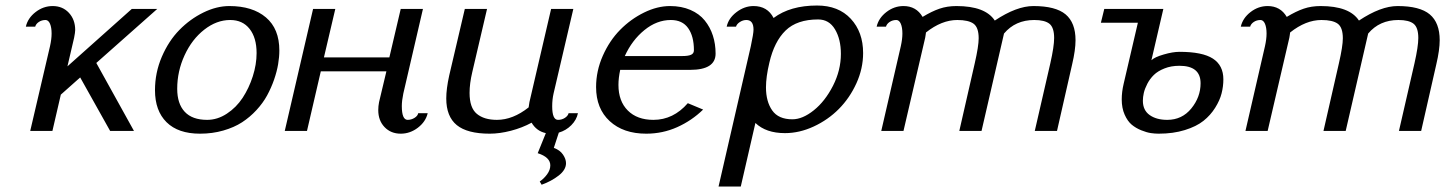

<svg xmlns="http://www.w3.org/2000/svg" viewBox="-20 -472 5209 692"><path d="M223.1 -232.9 455.1 -439.9H546.9L327.1 -245.1L462.9 0H377L269 -192.9L199.2 -130.9L168.9 0H88.9L160.2 -305.2Q166 -331.1 166 -351.1Q166 -373 160.2 -386.5Q154.3 -399.9 144 -399.9Q130.4 -399.9 119.9 -392.8Q109.4 -385.7 106.9 -376H73.2Q80.1 -406.7 108.2 -428.5Q136.2 -450.2 169.9 -450.2Q205.6 -450.2 228.3 -425.8Q251 -401.4 251 -363.8Q251 -355.5 247.1 -335.9Z M538.6 0ZM726.6 -40Q763.7 -40 797.6 -62.3Q831.5 -84.5 854.5 -119.4Q877.4 -154.3 891.1 -197Q904.8 -239.7 904.8 -280.8Q904.8 -335.9 879.6 -367.9Q854.5 -399.9 809.6 -399.9Q760.7 -399.9 716.3 -365.2Q671.9 -330.6 645.3 -272.9Q618.7 -215.3 618.7 -151.9Q618.7 -98.1 645.8 -69.1Q672.9 -40 726.6 -40ZM986.8 -290Q986.8 -266.6 982.4 -240.5Q978 -214.4 967.8 -184.8Q957.5 -155.3 942.6 -127.9Q927.7 -100.6 904.3 -75.2Q880.9 -49.8 852.3 -31.2Q823.7 -12.7 784.7 -1.5Q745.6 9.8 700.7 9.8Q622.1 9.8 580.3 -31.5Q538.6 -72.8 538.6 -147Q538.6 -210 563.2 -267.3Q587.9 -324.7 626.5 -364Q665 -403.3 712.9 -426.8Q760.7 -450.2 806.6 -450.2Q890.1 -450.2 938.5 -409.2Q986.8 -368.2 986.8 -290Z M1433.6 -134.8Q1428.2 -108.9 1428.2 -89.8Q1428.2 -40 1449.2 -40Q1462.4 -40 1473.9 -47.1Q1485.4 -54.2 1487.3 -64H1521.5Q1514.2 -33.2 1486.1 -11.7Q1458 9.8 1424.3 9.8Q1388.7 9.8 1366 -13.9Q1343.3 -37.6 1343.3 -75.2Q1343.3 -89.4 1346.2 -104L1372.6 -214.8H1136.2L1086.4 0H1006.3L1108.4 -439.9H1188.5L1147.5 -265.1H1383.3L1424.3 -439.9H1504.4Z M1975.1 -134.8Q1970.2 -113.3 1970.2 -88.9Q1970.2 -40 1991.2 -40Q2004.9 -40 2015.9 -47.1Q2026.9 -54.2 2029.3 -64H2063Q2058.1 -40 2039.1 -20.8Q2020 -1.5 1994.1 5.9L1976.1 61Q1998 68.8 2009 85Q2020 101.1 2020 116.2Q2020 140.1 1993.7 160.6Q1967.3 181.2 1932.1 193.8L1925.3 182.1Q1939.9 172.4 1951.7 156.5Q1963.4 140.6 1963.4 124Q1963.4 94.7 1918 80.1L1947.3 7.8Q1913.6 0.5 1896 -29.8Q1861.8 -11.2 1821.3 -0.7Q1780.8 9.8 1745.1 9.8Q1664.1 9.8 1626.2 -21.2Q1588.4 -52.2 1588.4 -117.2Q1588.4 -151.9 1599.1 -200.2L1655.3 -439.9H1735.4L1682.1 -211.9Q1672.4 -170.9 1672.4 -137.2Q1672.4 -83.5 1698.5 -61.8Q1724.6 -40 1771 -40Q1828.6 -40 1885.3 -85Q1885.3 -86.4 1888.2 -104L1966.3 -439.9H2046.4Z M2128.4 0ZM2559.1 -278.8Q2559.1 -220.2 2467.3 -220.2H2215.3Q2209 -190.9 2209 -166Q2209 -107.4 2242.7 -73.7Q2276.4 -40 2335 -40Q2406.7 -40 2459 -100.1L2514.2 -77.1Q2473.1 -37.1 2420.7 -13.7Q2368.2 9.8 2309.1 9.8Q2226.6 9.8 2177.5 -35.4Q2128.4 -80.6 2128.4 -158.2Q2128.4 -216.3 2152.6 -271Q2176.8 -325.7 2215.1 -364.5Q2253.4 -403.3 2301.3 -426.8Q2349.1 -450.2 2395 -450.2Q2436 -450.2 2468.3 -436.3Q2500.5 -422.4 2520 -398.2Q2539.6 -374 2549.3 -343.8Q2559.1 -313.5 2559.1 -278.8ZM2231.9 -270H2439Q2460.9 -270 2470.9 -274.7Q2481 -279.3 2481 -291Q2481 -341.3 2460.2 -370.6Q2439.5 -399.9 2397.9 -399.9Q2347.2 -399.9 2302.5 -363.5Q2257.8 -327.1 2231.9 -270Z M2569.8 0ZM2835.9 -42Q2872.6 -42 2913.1 -74.5Q2953.6 -106.9 2982.2 -162.8Q3010.7 -218.8 3010.7 -277.8Q3010.7 -330.6 2989.5 -366.2Q2968.3 -401.9 2928.7 -401.9Q2852.5 -401.9 2811.5 -362.1Q2770.5 -322.3 2752.9 -246.1Q2740.7 -194.8 2740.7 -157.2Q2740.7 -106 2763.2 -74Q2785.6 -42 2835.9 -42ZM2686 -305.2Q2695.8 -351.1 2695.8 -365.2Q2695.8 -399.9 2669.9 -399.9Q2657.7 -399.9 2646.5 -392.6Q2635.3 -385.3 2632.8 -376H2599.1Q2605.5 -406.2 2634.3 -428.2Q2663.1 -450.2 2695.8 -450.2Q2746.1 -450.2 2768.1 -407.2Q2828.1 -452.1 2924.8 -452.1Q3002 -452.1 3046.4 -404.3Q3090.8 -356.4 3090.8 -280.8Q3090.8 -225.1 3066.7 -171.9Q3042.5 -118.7 3003.4 -79.3Q2964.4 -40 2912.8 -16.1Q2861.3 7.8 2809.1 7.8Q2740.7 7.8 2702.6 -28.8L2649.9 200.2H2569.8Z M3139.6 0ZM3226.6 -305.2Q3232.4 -331.1 3232.4 -351.1Q3232.4 -373 3226.6 -386.5Q3220.7 -399.9 3210.4 -399.9Q3196.8 -399.9 3186.3 -392.8Q3175.8 -385.7 3173.3 -376H3139.6Q3146.5 -406.7 3174.6 -428.5Q3202.6 -450.2 3236.3 -450.2Q3282.2 -450.2 3305.2 -411.1Q3338.4 -431.2 3366.2 -440.7Q3394 -450.2 3427.2 -450.2Q3531.2 -450.2 3565.4 -397.9Q3644 -450.2 3704.6 -450.2Q3784.7 -450.2 3820.6 -420.2Q3856.4 -390.1 3856.4 -327.1Q3856.4 -292 3844.2 -240.2L3789.6 0H3709.5L3765.6 -244.1Q3779.3 -304.7 3779.3 -335Q3779.3 -373 3762.2 -386.5Q3745.1 -399.9 3707.5 -399.9Q3639.6 -399.9 3598.6 -351.1L3517.6 0H3437.5L3493.2 -244.1Q3507.3 -305.7 3507.3 -334Q3507.3 -373 3489 -386.5Q3470.7 -399.9 3430.2 -399.9Q3374 -399.9 3317.4 -355Q3317.4 -351.6 3315.9 -344.5Q3314.5 -337.4 3314.5 -335.9L3236.3 0H3156.2Z M4231 -234.9Q4200.7 -234.9 4176.8 -225.3Q4152.8 -215.8 4138.7 -201.9Q4124.5 -188 4115.2 -170.2Q4106 -152.3 4102.5 -137.2Q4099.1 -122.1 4099.1 -108.9Q4099.1 -74.7 4123.5 -57.4Q4147.9 -40 4187 -40Q4240.2 -40 4273.7 -81.1Q4307.1 -122.1 4307.1 -171.9Q4307.1 -234.9 4231 -234.9ZM4389.2 -186Q4389.2 -160.6 4382.8 -135.5Q4376.5 -110.4 4359.6 -83.5Q4342.8 -56.6 4317.4 -36.4Q4292 -16.1 4250.2 -3.2Q4208.5 9.8 4155.8 9.8Q4142.1 9.8 4127.4 7.6Q4112.8 5.4 4093.3 -2.4Q4073.7 -10.3 4058.8 -22.7Q4043.9 -35.2 4033.4 -58.8Q4022.9 -82.5 4022.9 -113.8Q4022.9 -140.6 4029.8 -169.9L4081.1 -390.1H3947.8L3960 -439.9H4172.9L4129.9 -254.9Q4141.1 -266.1 4174.1 -275.6Q4207 -285.2 4231 -285.2Q4314 -285.2 4351.6 -260.7Q4389.2 -236.3 4389.2 -186Z M4452.1 0ZM4539.1 -305.2Q4544.9 -331.1 4544.9 -351.1Q4544.9 -373 4539.1 -386.5Q4533.2 -399.9 4522.9 -399.9Q4509.3 -399.9 4498.8 -392.8Q4488.3 -385.7 4485.8 -376H4452.1Q4459 -406.7 4487.1 -428.5Q4515.1 -450.2 4548.8 -450.2Q4594.7 -450.2 4617.7 -411.1Q4650.9 -431.2 4678.7 -440.7Q4706.5 -450.2 4739.7 -450.2Q4843.8 -450.2 4877.9 -397.9Q4956.5 -450.2 5017.1 -450.2Q5097.2 -450.2 5133.1 -420.2Q5168.9 -390.1 5168.9 -327.1Q5168.9 -292 5156.7 -240.2L5102.1 0H5022L5078.1 -244.1Q5091.8 -304.7 5091.8 -335Q5091.8 -373 5074.7 -386.5Q5057.6 -399.9 5020 -399.9Q4952.1 -399.9 4911.1 -351.1L4830.1 0H4750L4805.7 -244.1Q4819.8 -305.7 4819.8 -334Q4819.8 -373 4801.5 -386.5Q4783.2 -399.9 4742.7 -399.9Q4686.5 -399.9 4629.9 -355Q4629.9 -351.6 4628.4 -344.5Q4627 -337.4 4627 -335.9L4548.8 0H4468.8Z"/></svg>

Font: Pfennig
Style: Italic
Weight: 500
Italic angle: -13°
Version: Version 20120410 ; ttfautohint (v0.8)